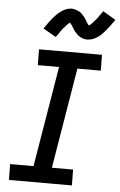

<svg xmlns="http://www.w3.org/2000/svg" viewBox="-63 -1019 664 1063"><g transform="rotate(5 269.0 -488.0)"><path d="M378 0H28L27 -88H157L250 -647H132L131 -735H481L482 -647H352L259 -88H377ZM217 -811 146 -852Q158 -870 168.5 -884.5Q179 -899 189 -911Q199 -923 209 -933Q219 -943 232.5 -953Q246 -963 261.5 -969Q277 -975 292 -975Q297 -975 301.5 -974Q306 -973 310.5 -972Q315 -971 319 -969.5Q323 -968 328 -966Q333 -964 336.5 -961.5Q340 -959 343.5 -956.5Q347 -954 350 -950.5Q353 -947 356.5 -943.5Q360 -940 363 -936.5Q366 -933 368 -929.5Q370 -926 372.5 -922.5Q375 -919 377 -915.5Q379 -912 382 -907Q385 -902 388 -898Q391 -894 394 -891Q397 -888 397 -886Q396 -886 394.5 -886.5Q393 -887 392 -887H391L394 -890Q398 -892 401 -894.5Q404 -897 406.5 -899.5Q409 -902 411 -904Q413 -906 415 -908Q417 -910 418.5 -912Q420 -914 422 -916.5Q424 -919 426.5 -921.5Q429 -924 431 -926.5Q433 -929 435.5 -932Q438 -935 440.5 -938Q443 -941 445 -944.5Q447 -948 449.5 -951.5Q452 -955 455 -959Q458 -963 461 -967Q464 -971 467 -976L538 -934Q526 -917 515.5 -902.5Q505 -888 495 -876Q485 -864 475 -853.5Q465 -843 452 -833.5Q439 -824 423.5 -818Q408 -812 393 -812Q388 -812 383 -812.5Q378 -813 373.5 -814Q369 -815 365 -816.5Q361 -818 356 -820.5Q351 -823 347.5 -825.5Q344 -828 340.5 -830.5Q337 -833 334 -836.5Q331 -840 327.5 -843.5Q324 -847 321 -850.5Q318 -854 316 -857.5Q314 -861 311.5 -864.5Q309 -868 307 -871.5Q305 -875 302 -880Q299 -885 296 -888.5Q293 -892 290 -895.5Q287 -899 287 -900V-901Q288 -901 289.5 -900.5Q291 -900 292 -900H293L290 -898Q286 -895 283 -892.5Q280 -890 277 -887Q274 -884 272.5 -882.5Q271 -881 269 -879Q267 -877 265.5 -875Q264 -873 262 -870.5Q260 -868 257.5 -865.5Q255 -863 253 -860.5Q251 -858 248.5 -855Q246 -852 243.5 -848.5Q241 -845 239 -842Q237 -839 234.5 -835Q232 -831 229.5 -827.5Q227 -824 223.5 -819.5Q220 -815 217 -811Z"/></g></svg>

Font: Iosevka Semibold
Style: Italic
Weight: 600
Italic angle: -9°
Monospace: yes
Designer: Belleve Invis
Foundry: Belleve Invis
Version: Version 32.5.0; ttfautohint (v1.8.4)